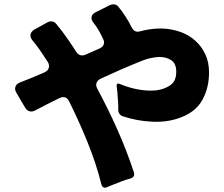

<svg xmlns="http://www.w3.org/2000/svg" viewBox="-20 -820 1040 890"><path d="M450 35Q426 -62 385.5 -161.5Q345 -261 300 -351Q291 -370 273 -370Q267 -370 257 -366Q228 -352 199.5 -337.5Q171 -323 143 -308Q133 -303 125 -303Q108 -303 97 -320L56 -390Q47 -405 51.5 -418Q56 -431 73 -438Q102 -449 130 -460.5Q158 -472 187 -485Q202 -492 206 -505Q210 -518 202 -532Q191 -548 181.5 -563Q172 -578 162 -592Q147 -613 132 -631Q119 -646 121.5 -660Q124 -674 141 -684L201 -717Q208 -721 216 -721Q231 -721 240 -710Q266 -679 289 -646Q312 -613 334 -579Q341 -568 352 -564.5Q363 -561 375 -566L443 -596Q456 -602 460.5 -613.5Q465 -625 459 -637Q450 -657 438.5 -677.5Q427 -698 413 -715Q402 -729 404.5 -742Q407 -755 423 -763L491 -797Q499 -800 505 -800Q518 -800 527 -791Q531 -786 535.5 -780Q540 -774 545 -768Q562 -744 578 -717Q581 -710 584.5 -704Q588 -698 591 -692Q604 -667 630 -675Q678 -688 727 -688Q773 -687 813.5 -673Q854 -659 884 -632.5Q914 -606 931.5 -569Q949 -532 949 -484Q949 -413 918.5 -357.5Q888 -302 819 -276Q758 -252 684 -256Q616 -259 549 -281Q528 -289 528 -313V-337L524 -394Q523 -400 522.5 -406Q522 -412 521 -417Q518 -439 537 -430Q577 -414 612 -407Q661 -397 703 -401Q742 -406 769.5 -425Q797 -444 797 -487Q797 -525 774.5 -540.5Q752 -556 717 -556Q699 -555 679.5 -551Q660 -547 640 -539Q620 -531 594.5 -520.5Q569 -510 539 -497Q494 -476 446 -455Q432 -448 427.5 -435.5Q423 -423 431 -409Q481 -316 524 -219.5Q567 -123 600 -23Q608 1 583 8Q563 13 542.5 21Q522 29 502 37Q495 39 489 42Q483 45 478 47Q472 50 466 50Q455 50 450 35Z"/></svg>

Font: Higure Gothic Black
Style: Regular
Weight: 900
Designer: Yoshimichi Ohira
Foundry: Positype
Version: Version 1.000